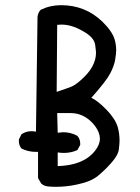

<svg xmlns="http://www.w3.org/2000/svg" viewBox="-20 -729 540 742"><path d="M195 -7Q181 -7 165.5 -8.5Q150 -10 139 -20L127 -41V-142H119Q89 -142 63 -155Q53 -167 53 -184V-190L63 -210Q80 -222 102 -222Q110 -222 119 -220L125 -664Q127 -680 137 -691Q174 -709 216 -709Q309 -709 375 -646Q413 -609 423 -577Q429 -556 429 -535Q429 -522 425 -498Q421 -474 405.5 -444.5Q390 -415 333 -351Q356 -341 390.5 -306Q425 -271 435 -238Q442 -213 442 -185Q442 -176 439.5 -153Q437 -130 411 -100.5Q385 -71 358 -49Q331 -27 278 -16Q238 -7 195 -7ZM203 -87Q303 -90 347 -146Q366 -170 366 -192Q366 -221 340 -251Q303 -292 253 -292H201L203 -216L224 -218Q254 -218 279 -204Q290 -192 290 -174V-169L279 -149Q255 -138 227 -138Q215 -138 203 -140ZM199 -374Q238 -387 254.5 -393.5Q271 -400 292 -419Q351 -470 351 -525Q351 -531 348 -554.5Q345 -578 319 -597Q265 -634 218 -634L201 -633Z"/></svg>

Font: Xiaolai SC
Style: Regular
Weight: 400
Designer: Nozomi Seto 瀬戸のぞみ
Version: Version 3.11;December 4, 2020;FontCreator 13.0.0.2613 64-bit